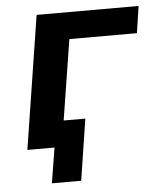

<svg xmlns="http://www.w3.org/2000/svg" viewBox="-48 -533 585 705"><g transform="rotate(-5 244.5 -180.5)"><path d="M115 130 136 0H43L58 -96H258L223 130ZM36 0 113 -491H489L474 -392H225L163 0Z"/></g></svg>

Font: Nunito Sans 11pt
Style: Bold Italic
Weight: 700
Italic angle: -9°
Version: Version 3.101;gftools[0.9.27]